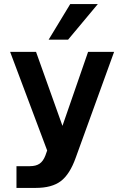

<svg xmlns="http://www.w3.org/2000/svg" viewBox="-20 -755 611 944"><path d="M460.9 -734.9 314.9 -560.1H219.2L325.2 -734.9ZM61 62H127Q156.7 62 174.6 49.8Q192.4 37.6 203.1 9.8L211.9 -15.1L29.8 -500H157.2L287.1 -136.2L413.1 -500H541L352.1 21Q323.2 102.1 279.1 135.5Q234.9 168.9 155.8 168.9H61Z"/></svg>

Font: Overused Grotesk SemiBold
Style: Regular
Weight: 600
Version: Version 0.002